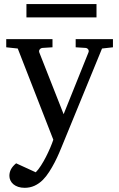

<svg xmlns="http://www.w3.org/2000/svg" viewBox="-20 -669 570 918"><path d="M467.8 -437 275.9 30.8Q271 43 262.2 63.5Q253.4 84 241.5 107.2Q229.5 130.4 215.1 152.8Q200.7 175.3 185.1 190.9Q167 209 145.3 219Q123.5 229 98.1 229Q80.6 229 66.9 224.4Q53.2 219.7 43.9 211.9Q34.7 204.1 29.8 193.6Q24.9 183.1 24.9 171.9Q24.9 154.8 32.5 140.4Q40 126 57.1 111.8L150.9 154.8Q163.1 142.6 175.8 122.8Q188.5 103 199.7 81.1Q210.9 59.1 220.2 37.4Q229.5 15.6 234.9 -1L64.9 -437L9.8 -442.9V-481.9H231V-442.9L183.1 -439.9Q174.8 -439 169.9 -432.6Q165 -426.3 168 -418L284.2 -123L402.8 -418Q406.2 -425.8 401.9 -432.4Q397.5 -439 389.2 -439.9L341.8 -442.9V-481.9H520V-442.9ZM106.4 -585.9V-649.4H441.4V-585.9Z"/></svg>

Font: Charis SIL Afr
Style: Regular
Weight: 400
Foundry: SIL International
Version: Version 5.000